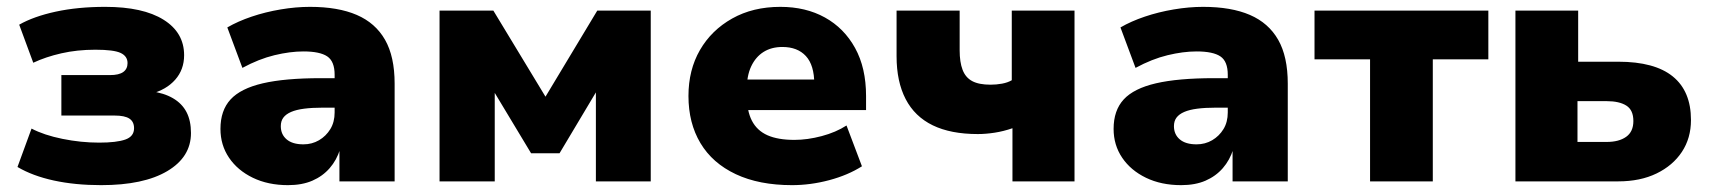

<svg xmlns="http://www.w3.org/2000/svg" viewBox="-20 -529 4984 560"><path d="M275 11Q199 11 137 -2.5Q75 -16 31 -42L72 -154Q108 -135 162 -124Q216 -113 269 -113Q320 -113 345.5 -122Q371 -131 371 -155Q371 -174 357.5 -183Q344 -192 314 -192H159V-310H301Q327 -310 339.5 -319Q352 -328 352 -345Q352 -365 332 -374.5Q312 -384 258 -384Q205 -384 159 -373.5Q113 -363 77 -346L36 -457Q78 -481 142.5 -495Q207 -509 287 -509Q397 -509 457 -471.5Q517 -434 517 -368Q517 -326 491 -296.5Q465 -267 419 -255V-263Q458 -258 484.5 -242.5Q511 -227 524 -202Q537 -177 537 -141Q537 -71 468 -30Q399 11 275 11Z M820 11Q762 11 717.5 -10.5Q673 -32 648 -69Q623 -106 623 -153Q623 -207 652.5 -239Q682 -271 746.5 -286Q811 -301 916 -301H976V-215H921Q890 -215 867 -212Q844 -209 829 -202.5Q814 -196 806.5 -186Q799 -176 799 -161Q799 -137 816 -122.5Q833 -108 865 -108Q890 -108 910.5 -120Q931 -132 943.5 -152.5Q956 -173 956 -201V-311Q956 -350 934.5 -364.5Q913 -379 865 -379Q826 -379 780.5 -368Q735 -357 687 -331L643 -449Q674 -467 714 -480.5Q754 -494 798.5 -501.5Q843 -509 884 -509Q966 -509 1020.5 -485.5Q1075 -462 1103 -413Q1131 -364 1131 -285V0H970V-94H972Q962 -62 941.5 -38.5Q921 -15 891 -2Q861 11 820 11Z M1262 0V-498H1419L1571 -247L1722 -498H1878V0H1718V-283H1732L1612 -82H1529L1408 -283H1423V0Z M2290 11Q2194 11 2126 -21Q2058 -53 2023 -111.5Q1988 -170 1988 -249Q1988 -325 2021.5 -383Q2055 -441 2115.5 -475Q2176 -509 2256 -509Q2330 -509 2386 -478Q2442 -447 2474 -389Q2506 -331 2506 -249V-208H2139V-297H2369L2355 -284Q2355 -339 2330.5 -365.5Q2306 -392 2262 -392Q2230 -392 2207 -377.5Q2184 -363 2171 -335.5Q2158 -308 2158 -267V-254Q2158 -206 2173 -177Q2188 -148 2218.5 -134.5Q2249 -121 2297 -121Q2335 -121 2376.5 -132Q2418 -143 2449 -163L2494 -44Q2453 -18 2398.5 -3.5Q2344 11 2290 11Z M2933 0V-155Q2907 -146 2881 -142Q2855 -138 2832 -138Q2753 -138 2700.5 -163.5Q2648 -189 2621.5 -240Q2595 -291 2595 -365V-498H2779V-382Q2779 -348 2787.5 -325.5Q2796 -303 2815.5 -292.5Q2835 -282 2869 -282Q2886 -282 2902.5 -285Q2919 -288 2931 -295V-498H3114V0Z M3425 11Q3367 11 3322.5 -10.5Q3278 -32 3253 -69Q3228 -106 3228 -153Q3228 -207 3257.5 -239Q3287 -271 3351.5 -286Q3416 -301 3521 -301H3581V-215H3526Q3495 -215 3472 -212Q3449 -209 3434 -202.5Q3419 -196 3411.5 -186Q3404 -176 3404 -161Q3404 -137 3421 -122.5Q3438 -108 3470 -108Q3495 -108 3515.5 -120Q3536 -132 3548.5 -152.5Q3561 -173 3561 -201V-311Q3561 -350 3539.5 -364.5Q3518 -379 3470 -379Q3431 -379 3385.5 -368Q3340 -357 3292 -331L3248 -449Q3279 -467 3319 -480.5Q3359 -494 3403.5 -501.5Q3448 -509 3489 -509Q3571 -509 3625.5 -485.5Q3680 -462 3708 -413Q3736 -364 3736 -285V0H3575V-94H3577Q3567 -62 3546.5 -38.5Q3526 -15 3496 -2Q3466 11 3425 11Z M3976 0V-356H3814V-498H4321V-356H4159V0Z M4400 0V-498H4583V-349H4700Q4806 -349 4859 -306Q4912 -263 4912 -179Q4912 -126 4885.5 -86Q4859 -46 4811.5 -23Q4764 0 4700 0ZM4581 -115H4666Q4702 -115 4723 -130Q4744 -145 4744 -176Q4744 -208 4723.5 -221Q4703 -234 4666 -234H4581Z"/></svg>

Font: Nunito Sans 10pt Black
Style: Regular
Weight: 900
Designer: Vernon Adams
Foundry: Vernon Adams
Version: Version 3.101;gftools[0.9.27]